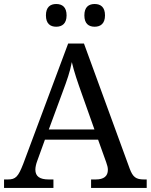

<svg xmlns="http://www.w3.org/2000/svg" viewBox="-20 -929 745 949"><path d="M164.1 -133.8 202.1 -238.8H464.8L504.9 -127C510.3 -111.8 513.2 -101.1 513.2 -89.8C513.2 -58.1 493.2 -42 453.1 -42H430.2V0H705.1V-42H691.9C651.9 -42 636.7 -53.7 621.1 -95.2L395 -713.9H316.9L95.2 -120.1C70.3 -55.7 57.6 -42 19 -42H0V0H244.1V-42H221.2C176.3 -42 154.8 -57.1 154.8 -90.8C154.8 -102.1 158.2 -118.2 164.1 -133.8ZM207 -853C207 -812 228.5 -796.9 257.8 -796.9C287.1 -796.9 309.1 -812.5 309.1 -853C309.1 -894 287.6 -909.2 257.8 -909.2C229 -909.2 207 -894.5 207 -853ZM221.2 -289.1 289.1 -473.1C311 -531.7 326.2 -574.7 335 -622.1C346.2 -573.7 363.8 -522.9 384.8 -463.9L446.8 -289.1ZM397 -853C397 -812 418.5 -796.9 447.8 -796.9C477.1 -796.9 499 -812.5 499 -853C499 -894 477.5 -909.2 447.8 -909.2C418.9 -909.2 397 -894.5 397 -853Z"/></svg>

Font: The Erased English
Style: Regular
Weight: 400
Designer: Monotype Design team + ligartures altered by 180 Amsterdam
Foundry: Monotype Imaging Inc.
Version: Version 1.030;Glyphs 3.1.2 (3151)